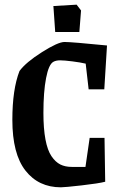

<svg xmlns="http://www.w3.org/2000/svg" viewBox="-20 -797 510 827"><path d="M217.8 -659.2 210 -771 310.1 -776.9 329.1 -752 321.8 -659.2ZM242.2 9.8Q146 9.8 89.6 -62.3Q33.2 -134.3 33.2 -280.8Q33.2 -412.1 64 -491.2Q91.8 -528.8 160.9 -572.5Q230 -616.2 257.8 -616.2Q288.1 -616.2 440.9 -601.1L429.2 -412.1H361.8L349.1 -522.9Q326.2 -528.3 291.3 -532.7Q256.3 -537.1 238.8 -537.1Q221.2 -537.1 210 -530.8Q189.9 -520 178.5 -460.9Q167 -401.9 167 -311Q167 -243.2 175.8 -196.3Q184.6 -149.4 201.7 -124.3Q218.8 -99.1 239.7 -88.6Q260.7 -78.1 289.1 -78.1H348.1L366.2 -203.1H430.2L433.1 -14.2Q404.8 -6.8 331.8 1.5Q258.8 9.8 242.2 9.8Z"/></svg>

Font: Grenze SemiBold
Style: Regular
Weight: 600
Designer: Renata Polastri
Foundry: Omnibus-Type
Version: Version 1.002;PS 001.002;hotconv 1.0.88;makeotf.lib2.5.64775